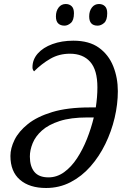

<svg xmlns="http://www.w3.org/2000/svg" viewBox="-20 -928 619 958"><path d="M210 10Q127 10 79.5 -31Q32 -72 32 -150Q32 -188 52.5 -230Q73 -272 119 -309Q165 -346 241 -369Q317 -392 428 -392H458Q462 -419 464 -443.5Q466 -468 466 -492Q466 -579 430 -619.5Q394 -660 329 -660Q275 -660 231.5 -635Q188 -610 150 -572Q142 -580 142 -592Q142 -631 168.5 -661Q195 -691 241.5 -708Q288 -725 346 -725Q425 -725 473.5 -690Q522 -655 545 -597.5Q568 -540 568 -473Q568 -408 552 -340Q536 -272 505.5 -209.5Q475 -147 431.5 -97.5Q388 -48 332 -19Q276 10 210 10ZM222 -43Q264 -43 300 -69Q336 -95 364.5 -138.5Q393 -182 414 -235Q435 -288 448 -342H416Q333 -342 277.5 -324Q222 -306 189.5 -277Q157 -248 143 -213.5Q129 -179 129 -147Q129 -98 151.5 -70.5Q174 -43 222 -43ZM467 -800Q425 -800 425 -846Q425 -873 438.5 -890.5Q452 -908 474 -908Q492 -908 503.5 -897Q515 -886 515 -862Q515 -827 499.5 -813.5Q484 -800 467 -800ZM302 -800Q282 -800 270.5 -811Q259 -822 259 -846Q259 -873 272.5 -890.5Q286 -908 308 -908Q326 -908 337.5 -897Q349 -886 349 -862Q349 -827 333.5 -813.5Q318 -800 302 -800Z"/></svg>

Font: Noto Serif Condensed
Style: Italic
Weight: 400
Width: 3
Italic angle: -12°
Designer: Monotype Design Team
Foundry: Monotype Imaging Inc.
Version: Version 2.014; ttfautohint (v1.8.4.7-5d5b)